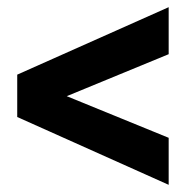

<svg xmlns="http://www.w3.org/2000/svg" viewBox="-20 -543 518 535"><path d="M450 -28V-159L166 -275L450 -392V-523L28 -335V-217Z"/></svg>

Font: Vanilla Cream ExtraBold
Style: Regular
Weight: 800
Designer: Jeremy Tribby, Jinavaṁso
Foundry: Tribby Type
Version: Version 1.422;Glyphs 3.1.2 (3151)